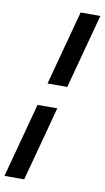

<svg xmlns="http://www.w3.org/2000/svg" viewBox="-131 -766 547 1001"><g transform="rotate(10 142.0 -266.0)"><path d="M105.9 -325.5H210.4L316.1 -720H211.6ZM-31.6 188H72.9L178.6 -206.5H74.1Z"/></g></svg>

Font: Manrope
Style: SemiBoldItalic
Weight: 600
Italic angle: -15°
Designer: Mikhail Sharanda
Foundry: Mikhail Sharanda
Version: Version 4.502;hotconv 1.0.109;makeotfexe 2.5.65596